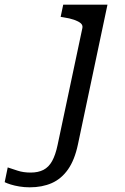

<svg xmlns="http://www.w3.org/2000/svg" viewBox="-181 -557 532 820"><path d="M-161 221 -148 158Q-130 164 -105.5 172Q-81 180 -50 180Q-18 180 4.5 168.5Q27 157 41.5 131Q56 105 65 62L171 -438Q173 -450 163.5 -458Q154 -466 135.5 -472.5Q117 -479 90 -483L78 -485L89 -537H278L152 59Q138 126 109.5 166.5Q81 207 40 225Q-1 243 -54 243Q-77 243 -98 239.5Q-119 236 -135 231Q-151 226 -161 221Z"/></svg>

Font: Roboto Serif
Style: Italic
Weight: 400
Italic angle: -10°
Designer: Greg Gazdowicz
Foundry: Commercial Type
Version: Version 1.008